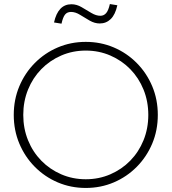

<svg xmlns="http://www.w3.org/2000/svg" viewBox="-20 -918 848 949"><path d="M404 11Q330 11 265.5 -16.5Q201 -44 152 -93.5Q103 -143 75.5 -208.5Q48 -274 48 -350Q48 -426 75.5 -491.5Q103 -557 152 -606.5Q201 -656 265.5 -683.5Q330 -711 404 -711Q478 -711 542.5 -683.5Q607 -656 656 -606.5Q705 -557 732.5 -491.5Q760 -426 760 -350Q760 -274 732.5 -208.5Q705 -143 656 -93.5Q607 -44 542.5 -16.5Q478 11 404 11ZM404 -32Q469 -32 525.5 -56.5Q582 -81 624 -124Q666 -167 689.5 -225Q713 -283 713 -350Q713 -417 689.5 -475Q666 -533 624 -576Q582 -619 525.5 -643.5Q469 -668 404 -668Q339 -668 282.5 -643.5Q226 -619 184 -576Q142 -533 118.5 -475Q95 -417 95 -350Q95 -283 118.5 -225Q142 -167 184 -124Q226 -81 282.5 -56.5Q339 -32 404 -32ZM284 -801 247 -807Q267 -897 333 -897Q359 -897 383.5 -882.5Q408 -868 431.5 -854Q455 -840 476 -840Q493 -840 504.5 -853Q516 -866 523 -898L560 -892Q550 -846 527.5 -824Q505 -802 473 -802Q448 -802 423.5 -816Q399 -830 376 -844.5Q353 -859 331 -859Q312 -859 301.5 -846Q291 -833 284 -801Z"/></svg>

Font: Red Hat Display VF
Style: Regular
Weight: 300
Designer: Pentagram, MCKL
Foundry: Pentagram, MCKL
Version: Version 1.023